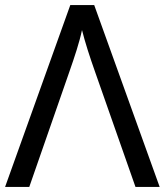

<svg xmlns="http://www.w3.org/2000/svg" viewBox="-20 -734 648 754"><path d="M0 0H95L252 -451C273 -511 292 -568 302 -616C314 -568 332 -512 354 -450L512 0H607L350 -714H256Z"/></svg>

Font: Noto Sans Math
Style: Regular
Weight: 400
Designer: Monotype Design Team, Delve Withrington, Jeff Kellem
Foundry: Monotype Imaging Inc., Delve Fonts LLC
Version: Version 3.000